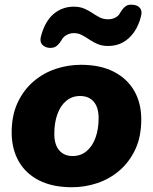

<svg xmlns="http://www.w3.org/2000/svg" viewBox="-20 -775 642 806"><path d="M282 11Q201 11 144.5 -17.5Q88 -46 58.5 -98Q29 -150 29 -219Q29 -290 53.5 -343Q78 -396 119.5 -432Q161 -468 213 -485.5Q265 -503 320 -503Q400 -503 456.5 -474.5Q513 -446 543 -394.5Q573 -343 573 -274Q573 -202 548.5 -149Q524 -96 482.5 -60Q441 -24 389 -6.5Q337 11 282 11ZM285 -120Q319 -120 343.5 -140.5Q368 -161 381 -197Q394 -233 394 -279Q394 -324 373.5 -348Q353 -372 316 -372Q283 -372 258.5 -352Q234 -332 221 -296Q208 -260 208 -213Q208 -168 228.5 -144Q249 -120 285 -120ZM187 -574Q167 -576 156.5 -588.5Q146 -601 152 -623Q160 -653 173 -676.5Q186 -700 204 -715.5Q222 -731 243.5 -739Q265 -747 289 -747Q315 -747 333.5 -739Q352 -731 367.5 -720.5Q383 -710 398.5 -702Q414 -694 434 -694Q451 -694 465 -701.5Q479 -709 486 -724Q496 -740 507 -748.5Q518 -757 537 -755Q557 -754 567.5 -741.5Q578 -729 572 -707Q562 -667 542 -639Q522 -611 495 -596.5Q468 -582 434 -582Q409 -582 390 -590Q371 -598 355 -609Q339 -620 323.5 -628Q308 -636 290 -636Q274 -636 259.5 -628Q245 -620 238 -606Q228 -590 217 -581.5Q206 -573 187 -574Z"/></svg>

Font: Nunito ExtraLight Black
Style: Italic
Weight: 900
Italic angle: -9°
Version: Version 3.602